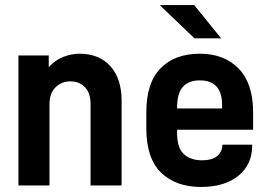

<svg xmlns="http://www.w3.org/2000/svg" viewBox="-20 -741 1076 767"><path d="M53.7 -519.5H174.8V-472.7Q199.2 -500 230.5 -512.7Q263.7 -526.4 297.9 -526.4Q377 -526.4 421.9 -475.6Q465.8 -425.8 465.8 -338.9V0H341.8V-324.2Q341.8 -369.1 320.3 -391.6Q297.9 -416 260.7 -416Q225.6 -416 201.2 -391.6Q177.7 -368.2 177.7 -324.2V0H53.7Z M687.5 -222.7V-209Q687.5 -150.4 713.9 -126Q741.2 -100.6 787.1 -100.6Q826.2 -100.6 845.7 -116.2Q867.2 -132.8 868.2 -160.2L869.1 -163.1H987.3V-158.2Q987.3 -84 932.6 -39.1Q877.9 5.9 782.2 5.9Q682.6 5.9 623 -51.8Q564.5 -109.4 564.5 -228.5V-292Q564.5 -410.2 621.1 -467.8Q677.7 -526.4 778.3 -526.4Q876 -526.4 933.6 -466.8Q991.2 -407.2 991.2 -292V-222.7ZM687.5 -310.5V-307.6H867.2V-321.3Q867.2 -419.9 778.3 -419.9Q734.4 -419.9 710.9 -394.5Q687.5 -369.1 687.5 -310.5ZM618.2 -720.7H755.9L863.3 -587.9H756.8Z"/></svg>

Font: Altinn-DIN
Style: DIN-Bold
Weight: 700
Designer: Charles Nix
Foundry: Altinn
Version: Version 2.00